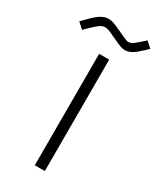

<svg xmlns="http://www.w3.org/2000/svg" viewBox="-267 -826 738 889"><g transform="rotate(30 101.5 -381.0)"><path d="M153.3 -715.3Q163.1 -710.9 171.4 -710.9Q185.1 -710.9 198 -720.9Q210.9 -731 226.6 -745.1L245.1 -761.7L275.9 -734.4L255.9 -715.3Q231.4 -691.9 213.1 -680.9Q194.8 -669.9 176.3 -669.9Q160.2 -669.9 137.2 -680.2L74.2 -709Q58.1 -716.3 45.9 -716.3Q30.3 -716.3 15.1 -705.1Q0 -693.8 -20 -673.8L-42 -652.3L-72.8 -680.2L-50.8 -702.6Q-22 -732.9 -1.2 -745.6Q19.5 -758.3 39.6 -758.3Q51.3 -758.3 63.5 -754.6Q75.7 -751 90.3 -744.1ZM135.7 -595.7V0H82V-595.7Z"/></g></svg>

Font: Vazirmatn FD NL ExtraLight
Style: Regular
Weight: 200
Designer: Saber Rastikerdar
Foundry: Saber Rastikerdar
Version: Version 33.003